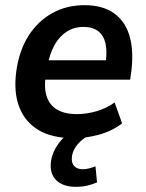

<svg xmlns="http://www.w3.org/2000/svg" viewBox="-20 -524 566 742"><path d="M265 10Q182 10 129.5 -21Q77 -52 54.5 -110Q32 -168 43 -249Q54 -328 89.5 -384.5Q125 -441 180.5 -472.5Q236 -504 307 -504Q376 -504 419.5 -473.5Q463 -443 480 -387Q497 -331 488 -252L483 -216H138L149 -291H405L387 -273Q395 -323 388 -355Q381 -387 359.5 -403.5Q338 -420 303 -420Q266 -420 237.5 -401.5Q209 -383 190.5 -349.5Q172 -316 163 -268L158 -239Q149 -187 160 -152.5Q171 -118 200.5 -100.5Q230 -83 277 -83Q314 -83 352.5 -94Q391 -105 423 -128L452 -47Q412 -17 362.5 -3.5Q313 10 265 10ZM273 198Q223 198 197 172Q171 146 177 100Q183 58 214 21Q245 -16 293 -39L323 0Q307 8 292.5 21Q278 34 269 49.5Q260 65 258 81Q255 105 266.5 117.5Q278 130 300 130Q312 130 323.5 127Q335 124 349 119L355 181Q336 189 316.5 193.5Q297 198 273 198Z"/></svg>

Font: Nunito Sans 10pt SemiCondensed
Style: Bold Italic
Weight: 700
Width: 4
Italic angle: -9°
Designer: Vernon Adams
Foundry: Vernon Adams
Version: Version 3.101;gftools[0.9.27]